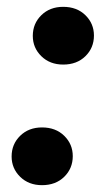

<svg xmlns="http://www.w3.org/2000/svg" viewBox="-20 -534 312 562"><path d="M103 8Q64 8 39 -16.5Q14 -41 14 -76Q14 -112 39 -136.5Q64 -161 103 -161Q143 -161 168 -136.5Q193 -112 193 -77Q193 -41 168 -16.5Q143 8 103 8ZM165 -345Q126 -345 101 -369.5Q76 -394 76 -429Q76 -465 101 -489.5Q126 -514 165 -514Q205 -514 230 -489.5Q255 -465 255 -430Q255 -394 230 -369.5Q205 -345 165 -345Z"/></svg>

Font: DM Sans 16pt Black
Style: Italic
Weight: 900
Italic angle: -10°
Version: Version 4.004;gftools[0.9.30]